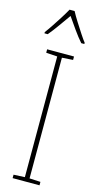

<svg xmlns="http://www.w3.org/2000/svg" viewBox="-143 -1082 525 1028"><g transform="rotate(15 119.0 -568.0)"><path d="M194 -93H45V-112L107 -115V-784L45 -788V-807H194V-788L133 -784V-115L194 -112ZM134 -1043Q146 -1020 165 -990Q184 -960 202 -932.5Q220 -905 230 -893V-886H213Q190 -912 165 -947.5Q140 -983 120 -1012Q100 -984 74.5 -948Q49 -912 27 -886H9V-893Q22 -910 40 -937Q58 -964 76 -992.5Q94 -1021 106 -1043Z"/></g></svg>

Font: Noto Sans Telugu UI Condensed Thin
Style: Regular
Weight: 100
Width: 3
Designer: Jelle Bosma - Monotype Design Team
Foundry: Monotype Imaging Inc.
Version: Version 2.005; ttfautohint (v1.8.4.7-5d5b)